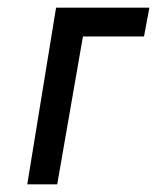

<svg xmlns="http://www.w3.org/2000/svg" viewBox="-20 -480 409 500"><path d="M126 -460H369L355 -385H196L129 0H51Z"/></svg>

Font: Jost*
Style: Italic
Weight: 400
Italic angle: -10°
Version: Version 3.7